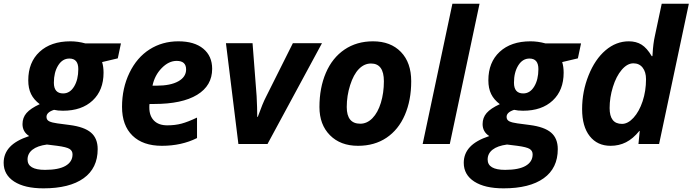

<svg xmlns="http://www.w3.org/2000/svg" viewBox="-76 -780 3751 1040"><path d="M579.1 -544.9 562 -463.9 477.1 -443.8Q484.9 -418.5 484.9 -386.2Q484.9 -291 425.8 -235.6Q366.7 -180.2 265.1 -180.2Q236.3 -180.2 216.8 -185.1Q175.8 -171.9 175.8 -147Q175.8 -130.4 190.4 -123Q205.1 -115.7 233.9 -111.8L300.8 -103Q380.4 -92.8 416.7 -61.8Q453.1 -30.8 453.1 27.8Q453.1 130.9 377 185.5Q300.8 240.2 159.2 240.2Q57.6 240.2 0.7 203.4Q-56.2 166.5 -56.2 102.1Q-56.2 52.2 -22.7 16.4Q10.7 -19.5 82 -43Q45.9 -65.9 45.9 -107.9Q45.9 -142.6 67.6 -167.7Q89.4 -192.9 139.2 -215.8Q107.4 -239.7 92.3 -270.5Q77.1 -301.3 77.1 -345.2Q77.1 -442.4 138.4 -499.3Q199.7 -556.2 305.2 -556.2Q345.7 -556.2 386.2 -544.9ZM178.2 2.9Q126.5 9.8 99.9 30.8Q73.2 51.8 73.2 84Q73.2 140.1 168 140.1Q241.7 140.1 279.3 118.2Q316.9 96.2 316.9 56.2Q316.9 37.1 301 26.9Q285.2 16.6 233.9 9.8ZM299.8 -462.9Q262.2 -462.9 239 -425.5Q215.8 -388.2 215.8 -332Q215.8 -273.9 266.1 -273.9Q302.7 -273.9 325.4 -311.3Q348.1 -348.6 348.1 -405.8Q348.1 -462.9 299.8 -462.9Z M880.9 -450.2Q837.9 -450.2 799.8 -411.1Q761.7 -372.1 750 -315.9H772Q847.7 -315.9 889.9 -339.6Q932.1 -363.3 932.1 -403.8Q932.1 -450.2 880.9 -450.2ZM800.8 9.8Q698.2 9.8 641.6 -45.4Q585 -100.6 585 -201.2Q585 -302.2 625.2 -385.5Q665.5 -468.8 734.4 -512.5Q803.2 -556.2 890.1 -556.2Q976.6 -556.2 1024.9 -516.4Q1073.2 -476.6 1073.2 -407.2Q1073.2 -315.9 991.7 -266.4Q910.2 -216.8 758.8 -216.8H733.9L732.9 -206.5V-196.8Q732.9 -152.3 758.1 -126.7Q783.2 -101.1 830.1 -101.1Q872.6 -101.1 907.2 -110.4Q941.9 -119.6 991.2 -143.1V-32.2Q907.2 9.8 800.8 9.8Z M1320.3 -147Q1347.2 -221.7 1365.2 -255.9L1510.3 -545.9H1668L1373 0H1215.3L1147.9 -545.9H1292L1314 -259.8Q1317.4 -194.8 1317.4 -147Z M2003.4 -339.8Q2003.4 -436 1933.6 -436Q1897 -436 1867.9 -406.2Q1838.9 -376.5 1820.6 -318.8Q1802.2 -261.2 1802.2 -200.2Q1802.2 -109.9 1875.5 -109.9Q1912.1 -109.9 1941.4 -139.9Q1970.7 -169.9 1987.1 -223.4Q2003.4 -276.9 2003.4 -339.8ZM2151.4 -339.8Q2151.4 -236.8 2116.9 -157.2Q2082.5 -77.6 2017.6 -33.9Q1952.6 9.8 1863.3 9.8Q1768.1 9.8 1711.2 -47.6Q1654.3 -105 1654.3 -200.2Q1654.3 -304.2 1689.2 -385.5Q1724.1 -466.8 1790 -511.5Q1856 -556.2 1944.3 -556.2Q2040 -556.2 2095.7 -498.5Q2151.4 -440.9 2151.4 -339.8Z M2360.4 0H2213.4L2374.5 -759.8H2521.5Z M3071.3 -544.9 3054.2 -463.9 2969.2 -443.8Q2977.1 -418.5 2977.1 -386.2Q2977.1 -291 2918 -235.6Q2858.9 -180.2 2757.3 -180.2Q2728.5 -180.2 2709 -185.1Q2668 -171.9 2668 -147Q2668 -130.4 2682.6 -123Q2697.3 -115.7 2726.1 -111.8L2793 -103Q2872.6 -92.8 2908.9 -61.8Q2945.3 -30.8 2945.3 27.8Q2945.3 130.9 2869.1 185.5Q2793 240.2 2651.4 240.2Q2549.8 240.2 2492.9 203.4Q2436 166.5 2436 102.1Q2436 52.2 2469.5 16.4Q2502.9 -19.5 2574.2 -43Q2538.1 -65.9 2538.1 -107.9Q2538.1 -142.6 2559.8 -167.7Q2581.5 -192.9 2631.3 -215.8Q2599.6 -239.7 2584.5 -270.5Q2569.3 -301.3 2569.3 -345.2Q2569.3 -442.4 2630.6 -499.3Q2691.9 -556.2 2797.4 -556.2Q2837.9 -556.2 2878.4 -544.9ZM2670.4 2.9Q2618.7 9.8 2592 30.8Q2565.4 51.8 2565.4 84Q2565.4 140.1 2660.2 140.1Q2733.9 140.1 2771.5 118.2Q2809.1 96.2 2809.1 56.2Q2809.1 37.1 2793.2 26.9Q2777.3 16.6 2726.1 9.8ZM2792 -462.9Q2754.4 -462.9 2731.2 -425.5Q2708 -388.2 2708 -332Q2708 -273.9 2758.3 -273.9Q2794.9 -273.9 2817.6 -311.3Q2840.3 -348.6 2840.3 -405.8Q2840.3 -462.9 2792 -462.9Z M3231.4 9.8Q3159.7 9.8 3118.4 -42.5Q3077.1 -94.7 3077.1 -189Q3077.1 -284.7 3112.1 -371.8Q3147 -459 3204.1 -507.6Q3261.2 -556.2 3330.1 -556.2Q3370.1 -556.2 3399.2 -538.1Q3428.2 -520 3454.1 -476.1H3458L3459 -489.7Q3461.9 -543.5 3471.2 -585L3508.3 -759.8H3655.3L3494.1 0H3382.3L3389.2 -70.8H3387.2Q3352.5 -28.3 3314.7 -9.3Q3276.9 9.8 3231.4 9.8ZM3293 -108.9Q3325.2 -108.9 3355.7 -142.3Q3386.2 -175.8 3404.8 -231.4Q3423.3 -287.1 3423.3 -351.1Q3423.3 -390.1 3405 -413.6Q3386.7 -437 3355 -437Q3321.8 -437 3291.7 -401.9Q3261.7 -366.7 3243.9 -309.1Q3226.1 -251.5 3226.1 -194.8Q3226.1 -108.9 3293 -108.9Z"/></svg>

Font: CAA NEO Sans
Style: Bold Italic
Weight: 700
Italic angle: -12°
Version: Version 1.10